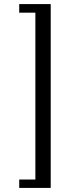

<svg xmlns="http://www.w3.org/2000/svg" viewBox="-20 -754 380 939"><path d="M228 -734V165H74V124H153V-692H74V-734Z"/></svg>

Font: Arima
Style: Regular
Weight: 400
Designer: Joana Correia and Natanael Gama
Foundry: NDISCOVER
Version: Version 1.101;gftools[0.9.23]